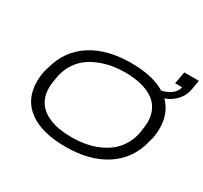

<svg xmlns="http://www.w3.org/2000/svg" viewBox="-167 -1052 1366 1293"><g transform="rotate(30 516.5 -405.0)"><path d="M477.1 12.2Q292.5 12.2 191.7 -61.5Q90.8 -135.3 90.8 -274.9Q90.8 -337.4 109.9 -391.1Q149.4 -541 272 -619.6Q394.5 -698.2 579.1 -698.2Q748 -698.2 845.2 -638.2Q891.1 -647.5 921.1 -671.4Q951.2 -695.3 957 -728H902.8L919.9 -821.8H1033.2L1020 -747.1Q1011.7 -697.3 977.5 -659.7Q943.4 -622.1 891.1 -603Q964.8 -529.3 964.8 -411.1Q964.8 -351.6 949.2 -304.2Q912.6 -150.4 788.6 -69.1Q664.6 12.2 477.1 12.2ZM479 -64Q535.2 -64 586.4 -73.2Q637.7 -82.5 685.1 -103.3Q732.4 -124 769 -154.5Q805.7 -185.1 831.5 -230.5Q857.4 -275.9 866.2 -332Q874 -386.7 874 -408.2Q874 -463.9 851.8 -505.6Q829.6 -547.4 789.3 -572.8Q749 -598.1 695.8 -610.6Q642.6 -623 577.1 -623Q506.3 -623 443.6 -607.7Q380.9 -592.3 327.4 -561.3Q273.9 -530.3 237.8 -477.3Q201.7 -424.3 190.9 -355Q182.1 -300.8 182.1 -277.8Q182.1 -233.4 196.5 -197.5Q210.9 -161.6 237.1 -137Q263.2 -112.3 300.3 -95.7Q337.4 -79.1 381.8 -71.5Q426.3 -64 479 -64Z"/></g></svg>

Font: Archivo Expanded Light
Style: Italic
Weight: 300
Width: 7
Italic angle: -10°
Designer: Hector Gatti
Foundry: Omnibus-Type
Version: Version 2.001